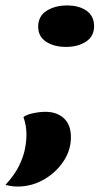

<svg xmlns="http://www.w3.org/2000/svg" viewBox="-61 -549 376 704"><path d="M3 135Q-11 135 -21.5 133Q-32 131 -41 129Q-8 93 8.5 59.5Q25 26 30.5 -3Q36 -32 36 -54Q36 -75 33 -90Q30 -105 25 -120Q37 -129 61 -134Q85 -139 106 -139Q147 -139 173 -115.5Q199 -92 199 -46Q199 2 171.5 43Q144 84 99.5 109.5Q55 135 3 135ZM181 -377Q137 -377 108 -396Q79 -415 79 -451Q79 -490 110 -509.5Q141 -529 185 -529Q229 -529 256.5 -509.5Q284 -490 284 -453Q284 -416 254.5 -396.5Q225 -377 181 -377Z"/></svg>

Font: Sansita Swashed Light ExtraBold
Style: Regular
Weight: 800
Version: Version 1.003